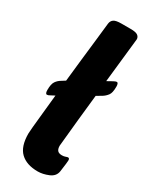

<svg xmlns="http://www.w3.org/2000/svg" viewBox="-198 -804 690 862"><g transform="rotate(30 146.5 -373.5)"><path d="M206 -755Q233 -755 243 -747.5Q253 -740 253 -728Q253 -728 251 -709.5Q249 -691 245.5 -658.5Q242 -626 237.5 -584.5Q233 -543 228 -497L255 -512Q266 -518 271 -518Q280 -518 280 -498Q280 -466 270 -453Q260 -440 247 -432L220 -416Q212 -346 206 -284Q200 -222 196 -182.5Q192 -143 192 -142Q192 -125 199 -117Q206 -109 222 -109Q232 -109 240 -112Q248 -115 251 -115Q259 -115 259 -104Q259 -102 257.5 -86Q256 -70 252 -44Q248 -16 219 -4Q190 8 164 8Q106 8 74.5 -22Q43 -52 43 -119Q43 -124 45.5 -153.5Q48 -183 53 -228.5Q58 -274 63 -327L44 -317Q34 -311 28 -311Q19 -311 19 -331Q19 -362 28.5 -375.5Q38 -389 52 -397L71 -409Q77 -468 83.5 -524Q90 -580 95 -625.5Q100 -671 103 -698Q106 -725 106 -725Q108 -740 119 -747.5Q130 -755 158 -755Z"/></g></svg>

Font: Asap VF Beta
Style: Italic
Weight: 400
Italic angle: -6°
Designer: Pablo Cosgaya
Foundry: Pablo Cosgaya
Version: Version 1.007